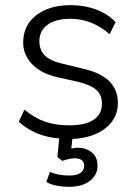

<svg xmlns="http://www.w3.org/2000/svg" viewBox="-20 -533 534 746"><path d="M261 7 257 44Q271 41 284 41Q314 41 336.5 59Q359 77 359 111Q359 147 329 170Q299 193 247 193Q225 193 201 188.5Q177 184 160 174L174 135Q207 149 249 149Q278 149 292.5 139Q307 129 307 111Q307 97 298 89.5Q289 82 271 82Q252 82 222 92L203 77L210 5Q115 -3 53 -60L75 -107Q115 -74 155.5 -60Q196 -46 249 -46Q311 -46 343.5 -67.5Q376 -89 376 -130Q376 -164 354.5 -183.5Q333 -203 284 -215L199 -234Q139 -248 104.5 -284Q70 -320 70 -368Q70 -434 120.5 -473.5Q171 -513 255 -513Q308 -513 353.5 -496Q399 -479 429 -447L406 -400Q337 -460 255 -460Q197 -460 165 -437Q133 -414 133 -373Q133 -339 153.5 -318Q174 -297 217 -287L303 -266Q438 -236 438 -133Q438 -73 390 -35Q342 3 261 7Z"/></svg>

Font: Muli Light
Style: Regular
Weight: 300
Designer: Vernon Adams
Foundry: Vernon Adams
Version: Version 2.100